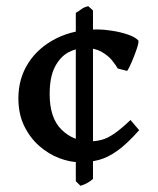

<svg xmlns="http://www.w3.org/2000/svg" viewBox="-20 -579 507 617"><path d="M278.8 -3.9Q261.7 11.2 238.8 18.1L223.6 3.4V-537.6Q236.3 -545.4 242.9 -550.5Q249.5 -555.7 263.7 -559.1L278.8 -545.4ZM427.2 -160.6Q388.2 -116.7 357.4 -94.7Q326.7 -72.8 298.1 -65.2Q269.5 -57.6 237.3 -57.6Q205.1 -57.6 170.4 -70.8Q135.7 -84 106 -110.1Q76.2 -136.2 57.6 -174.6Q39.1 -212.9 39.1 -263.2Q39.1 -327.1 71.3 -377Q103.5 -426.8 160.9 -455.6Q218.3 -484.4 293.5 -484.4Q313 -484.4 340.1 -480.2Q367.2 -476.1 390.9 -468Q414.6 -460 424.8 -448.7Q426.3 -441.9 419.2 -421.1Q412.1 -400.4 403.1 -379.4Q394 -358.4 388.7 -351.1L358.4 -358.9Q352.5 -369.6 339.8 -385.3Q327.1 -400.9 305.7 -412.8Q284.2 -424.8 253.4 -424.8Q226.1 -424.8 200 -410.9Q173.8 -397 156.7 -364.5Q139.6 -332 139.6 -276.4Q139.6 -199.7 177.7 -162.4Q215.8 -125 270 -125Q289.6 -125 307.6 -129.9Q325.7 -134.8 347.4 -149.7Q369.1 -164.6 399.4 -193.4Z"/></svg>

Font: Dai Banna SIL SemiBold
Style: Regular
Weight: 600
Designer: Victor Gaultney
Foundry: SIL International
Version: Version 4.000